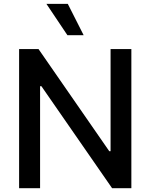

<svg xmlns="http://www.w3.org/2000/svg" viewBox="-20 -984 787 1004"><path d="M79.9 0V-727.3H181.5L551.5 -193.2H558.2V-727.3H666.9V0H566.1L196.4 -533.4H189.6V0ZM334.5 -963.8 417.3 -800.1H332.4L222.7 -963.8Z"/></svg>

Font: Cannonade Med
Style: Regular
Weight: 500
Designer: Rasmus Andersson
Foundry: rsms
Version: Version 3.012;git-f93a4a705